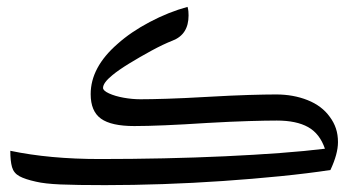

<svg xmlns="http://www.w3.org/2000/svg" viewBox="-20 -674 1055 559"><path d="M286 -135Q202 -135 156 -137Q110 -139 85 -145Q53 -152 36.5 -161Q20 -170 15 -187.5Q10 -205 10 -235Q124 -211 271 -211Q364 -211 456.5 -213Q549 -215 635 -219Q721 -223 795 -228.5Q869 -234 926 -241Q911 -285 877 -304Q843 -323 786 -323Q755 -323 704 -321.5Q653 -320 583 -316Q444 -307 371 -307Q304 -307 274 -328.5Q244 -350 244 -400Q244 -478 322 -546Q361 -581 416 -610Q471 -639 526 -654Q528 -647 528.5 -641Q529 -635 529 -629Q529 -574 483 -556Q455 -545 421 -526.5Q387 -508 356 -489Q325 -470 307 -455Q280 -433 280 -418Q280 -410 297.5 -402Q315 -394 340 -389.5Q365 -385 389 -385Q418 -385 466.5 -386.5Q515 -388 584 -392Q654 -396 703.5 -397.5Q753 -399 784 -399Q834 -399 875.5 -382.5Q917 -366 940 -334Q952 -318 958 -300Q964 -282 964 -260Q964 -226 942 -179Q876 -169 796 -161Q716 -153 629 -147Q542 -141 454.5 -138Q367 -135 286 -135Z"/></svg>

Font: Noto Naskh Arabic UI
Style: Regular
Weight: 400
Designer: Monotype Design Team, David Williams, Mohamad Dakak and Nizar Qandah
Foundry: Monotype Imaging Inc.
Version: Version 2.014